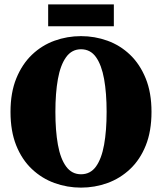

<svg xmlns="http://www.w3.org/2000/svg" viewBox="-20 -837 740 877"><path d="M350 20Q287 20 229 -1Q171 -22 125.5 -65Q80 -108 54 -173Q28 -238 28 -326Q28 -414 54.5 -479Q81 -544 126 -587Q171 -630 229 -651Q287 -672 350 -672Q413 -672 471 -651Q529 -630 574 -587Q619 -544 645.5 -479Q672 -414 672 -326Q672 -238 646 -173Q620 -108 574.5 -65Q529 -22 471 -1Q413 20 350 20ZM350 -41Q393 -41 418.5 -76.5Q444 -112 455.5 -176Q467 -240 467 -326Q467 -412 455.5 -476Q444 -540 418.5 -576Q393 -612 350 -612Q308 -612 282 -576Q256 -540 244.5 -476Q233 -412 233 -326Q233 -240 244.5 -176Q256 -112 282 -76.5Q308 -41 350 -41ZM200 -717V-817H500V-717Z"/></svg>

Font: Source Serif 4 Black
Style: Regular
Weight: 900
Designer: Frank Grießhammer
Foundry: Adobe
Version: Version 4.005;hotconv 1.1.0;makeotfexe 2.6.0